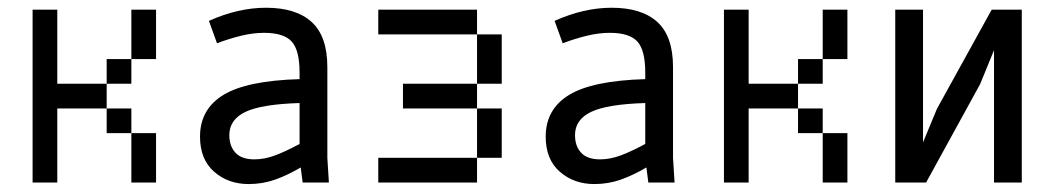

<svg xmlns="http://www.w3.org/2000/svg" viewBox="-20 -462 2665 486"><path d="M125 -437.5V-375H62.5V-437.5ZM125 -375V-312.5H62.5V-375ZM125 -312.5V-250H62.5V-312.5ZM125 -250V-187.5H62.5V-250ZM125 -187.5V-125H62.5V-187.5ZM125 -125V-62.5H62.5V-125ZM125 -62.5V0H62.5V-62.5ZM312.5 -187.5V-125H250V-187.5ZM375 -125V-62.5H312.5V-125ZM375 -62.5V0H312.5V-62.5ZM312.5 -312.5V-250H250V-312.5ZM375 -375V-312.5H312.5V-375ZM375 -437.5V-375H312.5V-437.5ZM187.5 -250V-187.5H125V-250ZM250 -250V-187.5H187.5V-250Z M609.4 3.9Q557.6 3.9 522 -27.3Q486.3 -58.6 486.3 -116.2Q486.3 -185.5 545.4 -221.7Q604.5 -257.8 738.3 -261.7V-278.3Q738.3 -335 718.3 -356.9Q698.2 -378.9 648.4 -378.9Q621.1 -378.9 590.8 -371.6Q560.5 -364.3 529.3 -352.5L508.8 -409.2Q583 -442.4 653.3 -442.4Q729.5 -442.4 769 -406.2Q808.6 -370.1 808.6 -292V-62.5L812.5 0H746.1L741.2 -38.1Q708 -18.6 676.3 -7.3Q644.5 3.9 609.4 3.9ZM624 -58.6Q649.4 -58.6 676.8 -68.8Q704.1 -79.1 738.3 -97.7V-201.2Q641.6 -198.2 601.1 -178.7Q560.5 -159.2 560.5 -120.1Q560.5 -91.8 576.2 -75.2Q591.8 -58.6 624 -58.6Z M1187.5 -62.5V0H1125V-62.5ZM1125 -62.5V0H1062.5V-62.5ZM1062.5 -62.5V0H1000V-62.5ZM1062.5 -437.5V-375H1000V-437.5ZM1125 -437.5V-375H1062.5V-437.5ZM1187.5 -437.5V-375H1125V-437.5ZM1062.5 -250V-187.5H1000V-250ZM1125 -250V-187.5H1062.5V-250ZM1187.5 -250V-187.5H1125V-250ZM1250 -375V-312.5H1187.5V-375ZM1250 -312.5V-250H1187.5V-312.5ZM1250 -187.5V-125H1187.5V-187.5ZM1250 -125V-62.5H1187.5V-125ZM1000 -62.5V0H937.5V-62.5ZM1000 -437.5V-375H937.5V-437.5Z M1484.4 3.9Q1432.6 3.9 1397 -27.3Q1361.3 -58.6 1361.3 -116.2Q1361.3 -185.5 1420.4 -221.7Q1479.5 -257.8 1613.3 -261.7V-278.3Q1613.3 -335 1593.3 -356.9Q1573.2 -378.9 1523.4 -378.9Q1496.1 -378.9 1465.8 -371.6Q1435.5 -364.3 1404.3 -352.5L1383.8 -409.2Q1458 -442.4 1528.3 -442.4Q1604.5 -442.4 1644 -406.2Q1683.6 -370.1 1683.6 -292V-62.5L1687.5 0H1621.1L1616.2 -38.1Q1583 -18.6 1551.3 -7.3Q1519.5 3.9 1484.4 3.9ZM1499 -58.6Q1524.4 -58.6 1551.8 -68.8Q1579.1 -79.1 1613.3 -97.7V-201.2Q1516.6 -198.2 1476.1 -178.7Q1435.5 -159.2 1435.5 -120.1Q1435.5 -91.8 1451.2 -75.2Q1466.8 -58.6 1499 -58.6Z M1875 -437.5V-375H1812.5V-437.5ZM1875 -375V-312.5H1812.5V-375ZM1875 -312.5V-250H1812.5V-312.5ZM1875 -250V-187.5H1812.5V-250ZM1875 -187.5V-125H1812.5V-187.5ZM1875 -125V-62.5H1812.5V-125ZM1875 -62.5V0H1812.5V-62.5ZM2062.5 -187.5V-125H2000V-187.5ZM2125 -125V-62.5H2062.5V-125ZM2125 -62.5V0H2062.5V-62.5ZM2062.5 -312.5V-250H2000V-312.5ZM2125 -375V-312.5H2062.5V-375ZM2125 -437.5V-375H2062.5V-437.5ZM1937.5 -250V-187.5H1875V-250ZM2000 -250V-187.5H1937.5V-250Z M2246.1 -437.5H2316.4V-101.6L2351.6 -186.5L2490.2 -437.5H2566.4V0H2496.1V-335L2460.9 -249L2324.2 0H2246.1Z"/></svg>

Font: Sudo Variable
Style: Regular
Weight: 400
Monospace: yes
Designer: Jens Kutilek
Foundry: Jens Kutilek
Version: Version 0.040